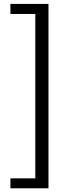

<svg xmlns="http://www.w3.org/2000/svg" viewBox="-20 -812 378 1001"><path d="M34.3 169.7V117.8H164.1V-739.2H34.3V-791.7H232.7V169.7Z"/></svg>

Font: Noto Sans TC
Style: Regular
Weight: 100
Designer: Ryoko NISHIZUKA 西塚涼子 (kana, bopomofo & ideographs); Paul D. Hunt (Latin, Greek & Cyrillic); Sandoll Communications 산돌커뮤니
Foundry: Adobe
Version: Version 2.004;hotconv 1.0.118;makeotfexe 2.5.65603